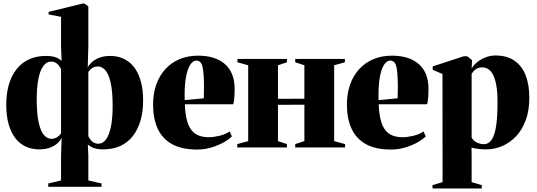

<svg xmlns="http://www.w3.org/2000/svg" viewBox="-20 -837 3047 1090"><path d="M254 223.5V204.5L326.5 187.5V45.5L330 -55Q324.5 -41.5 308.8 -26Q293 -10.5 266.5 0.2Q240 11 201.5 11Q161.5 11 127.5 -4.2Q93.5 -19.5 68.5 -50.8Q43.5 -82 29.5 -130Q15.5 -178 15.5 -243Q15.5 -305 30 -355.8Q44.5 -406.5 73.2 -443.2Q102 -480 144 -499.8Q186 -519.5 240.5 -519.5Q273 -519.5 294.8 -512Q316.5 -504.5 329.5 -491.5L326.5 -575V-741.5L256 -755V-769.5L449.5 -817H459.5L481.5 -800.5V-575L478 -453.5Q484 -467 499.5 -482.2Q515 -497.5 541.8 -508.5Q568.5 -519.5 606.5 -519.5Q646.5 -519.5 680.5 -504.2Q714.5 -489 739.5 -457.8Q764.5 -426.5 778.5 -378.8Q792.5 -331 792.5 -265.5Q792.5 -203.5 777.8 -152.8Q763 -102 734.5 -65.2Q706 -28.5 664 -8.8Q622 11 567 11Q533 11 512.2 3.2Q491.5 -4.5 478.5 -17L481.5 45.5V187.5L556.5 204.5V223.5ZM271 -49Q292 -49 306 -59.5Q320 -70 326.5 -80V-444.5Q321 -457 312.8 -466.8Q304.5 -476.5 294 -482Q283.5 -487.5 270.5 -487.5Q244 -487.5 225.5 -461.8Q207 -436 197.8 -388.2Q188.5 -340.5 188.5 -274Q188.5 -190 199.8 -140.8Q211 -91.5 229.8 -70.2Q248.5 -49 271 -49ZM537.5 -21Q564.5 -21 582.8 -46.8Q601 -72.5 610.2 -120.2Q619.5 -168 619.5 -234.5Q619.5 -318.5 608.2 -367.8Q597 -417 578.2 -438.2Q559.5 -459.5 537 -459.5Q516 -459.5 502.8 -450.2Q489.5 -441 481.5 -428.5V-64Q487.5 -51.5 495.5 -41.8Q503.5 -32 514.2 -26.5Q525 -21 537.5 -21Z M1099 12Q1011.5 12 956.2 -19Q901 -50 875 -107.2Q849 -164.5 849 -242.5Q849 -307 867.5 -358.2Q886 -409.5 920 -446Q954 -482.5 1000.8 -501.8Q1047.5 -521 1104.5 -521Q1201.5 -521 1256 -474Q1310.5 -427 1312 -337.5Q1312 -303 1310 -279.2Q1308 -255.5 1304 -245H1029.5Q1031.5 -191 1041 -155Q1050.5 -119 1067.5 -97.8Q1084.5 -76.5 1109.2 -67.2Q1134 -58 1166 -58Q1192.5 -58 1227.5 -66.5Q1262.5 -75 1283.5 -91L1296.5 -63Q1283 -48 1252.8 -30.5Q1222.5 -13 1182.5 -0.5Q1142.5 12 1099 12ZM1028.5 -268.5 1137 -279Q1137.5 -296.5 1137.5 -311.8Q1137.5 -327 1138 -344.5Q1138 -419 1130.2 -456Q1122.5 -493 1094.5 -493Q1082 -493 1069.8 -481.5Q1057.5 -470 1047.5 -443.8Q1037.5 -417.5 1032.2 -374.5Q1027 -331.5 1028.5 -268.5Z M1327 0V-19L1389 -36V-466.5L1328 -483.5V-502.5H1609V-483.5L1558 -466.5V-276L1708 -276.5V-466.5L1656 -483.5V-502.5H1938V-483.5L1877 -466.5V-36L1939 -19V0H1656V-19L1708 -36V-242.5L1558 -242V-36L1609 -19V0Z M2199.5 12Q2112 12 2056.8 -19Q2001.5 -50 1975.5 -107.2Q1949.5 -164.5 1949.5 -242.5Q1949.5 -307 1968 -358.2Q1986.5 -409.5 2020.5 -446Q2054.5 -482.5 2101.2 -501.8Q2148 -521 2205 -521Q2302 -521 2356.5 -474Q2411 -427 2412.5 -337.5Q2412.5 -303 2410.5 -279.2Q2408.5 -255.5 2404.5 -245H2130Q2132 -191 2141.5 -155Q2151 -119 2168 -97.8Q2185 -76.5 2209.8 -67.2Q2234.5 -58 2266.5 -58Q2293 -58 2328 -66.5Q2363 -75 2384 -91L2397 -63Q2383.5 -48 2353.2 -30.5Q2323 -13 2283 -0.5Q2243 12 2199.5 12ZM2129 -268.5 2237.5 -279Q2238 -296.5 2238 -311.8Q2238 -327 2238.5 -344.5Q2238.5 -419 2230.8 -456Q2223 -493 2195 -493Q2182.5 -493 2170.2 -481.5Q2158 -470 2148 -443.8Q2138 -417.5 2132.8 -374.5Q2127.5 -331.5 2129 -268.5Z M2435.5 233V214L2492.5 197L2492 -417L2436.5 -440.5V-460L2612.5 -517.5H2632.5L2660 -495.5L2657.5 -446.5Q2662.5 -460.5 2682 -478.2Q2701.5 -496 2730.8 -509Q2760 -522 2792.5 -522Q2857.5 -522 2900.2 -492.8Q2943 -463.5 2964 -409.8Q2985 -356 2985 -282Q2985 -210 2964.8 -155Q2944.5 -100 2909.8 -63.2Q2875 -26.5 2831.2 -7.8Q2787.5 11 2740.5 11Q2714.5 11 2690.8 7.8Q2667 4.5 2657 1L2657.5 63V197L2715 214V233ZM2726 -18.5Q2755 -18.5 2772.2 -45.2Q2789.5 -72 2797 -125Q2804.5 -178 2804.5 -256Q2804.5 -314.5 2797.5 -353Q2790.5 -391.5 2778.5 -413.8Q2766.5 -436 2751 -445.2Q2735.5 -454.5 2719 -454.5Q2698.5 -454.5 2686.2 -447.2Q2674 -440 2667.5 -431.5Q2661 -423 2657.5 -418.5V-56.5Q2666 -38 2686.8 -28.2Q2707.5 -18.5 2726 -18.5Z"/></svg>

Font: Merriweather 144pt Black
Style: Regular
Weight: 900
Version: Version 2.100